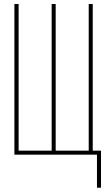

<svg xmlns="http://www.w3.org/2000/svg" viewBox="-20 -750 540 931"><path d="M230.5 -19.5V-730.5H250V-19.5H410.2V-730.5H429.7V-19.5H469.7V160.2H450.2V0H49.8V-730.5H70.3V-19.5Z"/></svg>

Font: Mgen+ 1mn thin
Style: Regular
Weight: 100
Designer: [Source Han Sans]
Ryoko NISHIZUKA  (kana & ideographs); Paul D. Hunt (Latin, Greek & Cyrillic); Wenlong ZHANG  (bopomofo
Version: Version 1.059.20150602